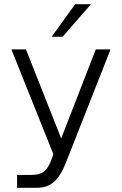

<svg xmlns="http://www.w3.org/2000/svg" viewBox="-20 -734 578 910"><path d="M411 -714 277 -560H225L336 -714ZM61 95H131Q167 95 187.5 79.5Q208 64 222 27L233 -3L34 -500H103L270 -78L434 -500H504L294 33Q268 100 236 128Q204 156 156 156H61Z"/></svg>

Font: Overused Grotesk Book
Style: Regular
Weight: 350
Version: Version 0.003